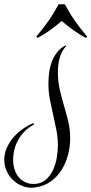

<svg xmlns="http://www.w3.org/2000/svg" viewBox="-174 -492 432 909"><path d="M158.2 163.1Q158.2 201.2 148.2 240.2Q138.2 279.3 117.9 311.8Q97.7 344.2 66.9 366.7Q36.1 389.2 -5.9 395Q-10.3 396 -14.2 396.5Q-18.1 397 -22.9 397Q-49.8 397 -73.7 386.2Q-97.7 375.5 -115.5 357.2Q-133.3 338.9 -143.6 314.7Q-153.8 290.5 -153.8 264.2Q-153.8 234.9 -141.8 208Q-129.9 181.2 -110.4 158.4Q-90.8 135.7 -66.2 118.4Q-41.5 101.1 -15.6 90.8L-12.7 97.2Q-60.1 122.6 -85.9 167Q-111.8 211.4 -111.8 265.1Q-111.8 287.1 -105.7 307.9Q-99.6 328.6 -87.4 344.2Q-75.2 359.9 -56.9 369.4Q-38.6 378.9 -14.6 378.9Q18.1 378.9 40.3 360.8Q62.5 342.8 75.7 315.4Q88.9 288.1 94.5 256.1Q100.1 224.1 100.1 196.8Q100.1 159.7 93 123.8Q85.9 87.9 77.6 51.8Q69.3 15.6 62.3 -20.8Q55.2 -57.1 55.2 -95.2Q55.2 -120.6 58.6 -147.5Q62 -174.3 71 -198.7Q80.1 -223.1 95.7 -243.7Q111.3 -264.2 136.2 -276.9L140.1 -274.9Q128.4 -262.7 120.6 -247.8Q112.8 -232.9 108.2 -216.6Q103.5 -200.2 101.8 -183.3Q100.1 -166.5 100.1 -149.9Q100.1 -106 109.1 -67.1Q118.2 -28.3 129.2 8.8Q140.1 45.9 149.2 83.5Q158.2 121.1 158.2 163.1ZM-2 -319.3Q13.2 -336.9 26.4 -353.8Q39.6 -370.6 52.2 -388.4Q64.9 -406.2 77.4 -426.5Q89.8 -446.8 103.5 -471.7H132.8Q146.5 -446.8 158.9 -426.5Q171.4 -406.2 184.1 -388.4Q196.8 -370.6 210 -353.8Q223.1 -336.9 238.3 -319.3L232.9 -312.5Q215.8 -321.3 201.9 -330.1Q188 -338.9 174.6 -348.4Q161.1 -357.9 147.5 -368.7Q133.8 -379.4 118.2 -392.6Q102.5 -379.4 88.9 -368.7Q75.2 -357.9 61.8 -348.1Q48.3 -338.4 34.2 -329.8Q20 -321.3 3.4 -312.5Z"/></svg>

Font: Montez
Style: Regular
Weight: 400
Designer: Astigmatic (AOETI)
Foundry: Astigmatic (AOETI)
Version: Version 1.001